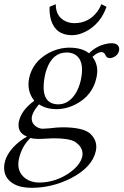

<svg xmlns="http://www.w3.org/2000/svg" viewBox="-20 -645 586 911"><path d="M244.6 -625Q244.1 -564.9 293.5 -543Q312 -535.2 333.5 -535.2Q399.9 -535.2 441.4 -589.4Q453.6 -606 460.9 -625L485.4 -612.8Q456.5 -530.3 384.3 -494.1Q352.1 -478 321.8 -478Q243.7 -478 221.7 -551.3Q213.9 -579.1 215.3 -612.8ZM363.8 -266.1Q383.8 -361.3 332 -388.2Q315.9 -396 296.4 -396Q229.5 -396 201.2 -315.9Q196.3 -302.2 193.4 -288.1Q166 -151.4 255.9 -149.9Q305.7 -149.9 338.4 -201.2Q355.5 -229 363.8 -266.1ZM124 9.8Q83 49.3 69.8 108.9Q56.6 170.9 103.5 203.6Q129.4 220.7 164.1 221.2Q244.6 221.2 312.5 172.9Q360.8 137.7 370.6 97.2Q377.9 55.7 335.9 27.8Q306.6 10.7 231.4 11.2Q226.1 11.2 210 12.2Q178.7 14.2 161.1 14.2Q136.7 13.7 124 9.8ZM501.5 -369.1Q486.3 -369.1 480 -383.8Q479.5 -385.3 479 -386.2Q472.7 -397.5 462.4 -397.9Q444.3 -397.9 422.4 -378.4Q419.9 -376 418.9 -375Q448.2 -336.4 439.5 -286.6Q438.5 -281.2 437.5 -275.9Q419.4 -191.9 339.8 -150.4Q294.9 -127 246.1 -127Q200.2 -127.4 165 -149.9Q138.2 -119.1 131.8 -94.2Q124.5 -59.6 157.2 -41Q170.4 -34.2 183.1 -34.2Q186 -34.2 212.9 -36.1Q252.4 -41 277.8 -41Q378.4 -40.5 410.2 -8.8Q444.8 25.9 434.6 71.8Q418 148.9 314.9 201.7Q226.1 246.1 129.9 246.1Q46.9 246.1 13.7 199.7Q-6.3 169.4 2 127.9Q13.7 73.7 72.3 26.9Q89.8 13.2 108.4 2.9Q60.1 -15.1 69.3 -67.9Q69.8 -69.8 70.3 -70.8Q82 -122.6 142.6 -167Q106 -213.4 118.2 -273.9Q134.8 -352.5 211.9 -394Q258.8 -418.5 309.1 -418.9Q370.6 -418.5 402.3 -392.1Q440.4 -430.7 495.6 -439Q502.9 -439.9 508.3 -439.9Q541.5 -439.9 545.4 -416Q545.9 -410.2 544.9 -404.8Q540 -381.8 515.6 -372.1Q507.8 -369.1 501.5 -369.1Z"/></svg>

Font: Linux Libertine Display Slanted O
Style: Slanted
Weight: 400
Designer: Philipp H. Poll
Foundry: Philipp H. Poll
Version: Version 5.0.9